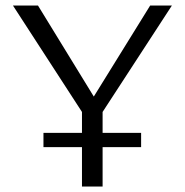

<svg xmlns="http://www.w3.org/2000/svg" viewBox="-20 -678 672 698"><path d="M278 -143H138V-195H278V-271L27 -658H118L321 -327L526 -658H605L353 -271V-195H493V-143H353V0H278Z"/></svg>

Font: LXGW Bright GB
Style: Regular
Weight: 400
Designer: Christian Thalmann (Catharsis Fonts)
Foundry: LXGW / Christian Thalmann (Catharsis Fonts) / Fontworks Inc.
Version: Version 5.510